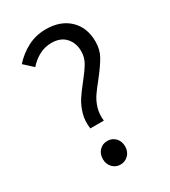

<svg xmlns="http://www.w3.org/2000/svg" viewBox="-189 -855 851 962"><g transform="rotate(-30 236.0 -374.5)"><path d="M263.4 -440.2Q299 -484.6 315.7 -513.9Q332.4 -543.2 332.4 -578Q332.4 -625.4 304 -656.8Q275.6 -688.2 222.8 -688.2Q185.8 -688.2 152.8 -671.2Q119.8 -654.2 93 -623.4L42.2 -670.2Q79.6 -712 127.7 -736.8Q175.8 -761.6 232.8 -761.6Q317.6 -761.6 368.1 -713.4Q418.6 -665.2 418.6 -583.6Q418.6 -537.6 398.6 -501.9Q378.6 -466.2 337.4 -413.8Q307.8 -377.4 289.8 -351.3Q271.8 -325.2 261.9 -291.9Q252 -258.6 256.6 -219.6H178.4Q172.2 -265.8 183.3 -304.2Q194.4 -342.6 213 -371.6Q231.6 -400.6 263.4 -440.2ZM155.8 -54.6Q155.8 -84.8 174.2 -103.9Q192.6 -123 220.2 -123Q247.8 -123 266.2 -103.9Q284.6 -84.8 284.6 -54.6Q284.6 -25.2 265.7 -6Q246.8 13.2 220.2 13.2Q192.6 13.2 174.2 -6Q155.8 -25.2 155.8 -54.6Z"/></g></svg>

Font: 寒蝉端黑体 Light
Style: Regular
Weight: 300
Designer: ChillDuanSans {Warren2060}; 
Source Han Sans {Ryoko NISHIZUKA 西塚涼子 (kana, bopomofo & ideographs); Paul D. Hunt (Latin, G
Foundry: ChillType&Adobe
Version: Version 1.300;Glyphs 3.3 (3306)